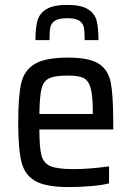

<svg xmlns="http://www.w3.org/2000/svg" viewBox="-20 -752 535 780"><path d="M440 -226H140Q140 -152 148.5 -120.5Q157 -89 185 -77Q213 -65 279 -65Q342 -65 423 -76V-7Q396 0 350 4Q304 8 261 8Q168 8 124.5 -16Q81 -40 67.5 -93Q54 -146 54 -254Q54 -361 66 -413.5Q78 -466 121 -492Q164 -518 256 -518Q343 -518 381.5 -493Q420 -468 430 -416.5Q440 -365 440 -255ZM140 -289H357V-297Q357 -364 348 -395Q339 -426 318.5 -435.5Q298 -445 254 -445Q202 -445 179 -433.5Q156 -422 148.5 -391Q141 -360 140 -289ZM380 -589H324Q324 -624 320.5 -641Q317 -658 302 -668Q287 -678 253 -678Q219 -678 203.5 -668Q188 -658 184.5 -641Q181 -624 181 -589H124Q124 -638 132 -667.5Q140 -697 168 -714.5Q196 -732 253 -732Q310 -732 337.5 -714.5Q365 -697 372.5 -668Q380 -639 380 -589Z"/></svg>

Font: Saira Semi Condensed
Style: Regular
Weight: 400
Width: 4
Designer: Hector Gatti with collaboration of the Omnibus-Type team
Foundry: Omnibus-Type
Version: Version 1.001; ttfautohint (v1.8)